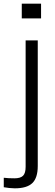

<svg xmlns="http://www.w3.org/2000/svg" viewBox="-84 -820 298 1045"><path d="M34.5 -720V-800H139.5V-720ZM-3.5 205Q-17 205 -34 203.2Q-51 201.5 -63.5 199V147.5Q-52 149 -36 149.8Q-20 150.5 -5 150.5Q27.5 150.5 41.5 136.5Q55.5 122.5 55.5 88V-600H121.5V83.5Q121.5 148 92 176.5Q62.5 205 -3.5 205Z"/></svg>

Font: Big Shoulders Stencil Display
Style: Regular
Weight: 400
Designer: Patric King
Foundry: XO Type Co
Version: Version 1.000